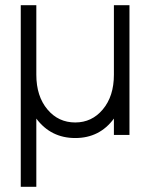

<svg xmlns="http://www.w3.org/2000/svg" viewBox="-20 -520 593 740"><path d="M479 -500H419V-232Q419 -149 376 -98Q334 -48 270 -48Q205 -48 163 -98Q120 -149 120 -232V-500H60V200H120V-63Q176 12 270 12Q364 12 419 -63V0H479Z"/></svg>

Font: Unageo
Style: Light
Weight: 300
Designer: Richard Sepsi
Foundry: Richard Sepsi
Version: Version 2.000